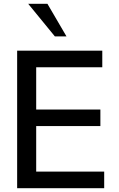

<svg xmlns="http://www.w3.org/2000/svg" viewBox="-20 -988 627 1008"><path d="M517 -635V-722H70V0H527V-87H170V-326H507V-413H170V-635ZM329 -797 229 -968H128L268 -797Z"/></svg>

Font: Perun
Style: Regular
Weight: 400
Foundry: Copyright (c) Stefan Peev, Context Ltd, 2016
Version: Version 1.089